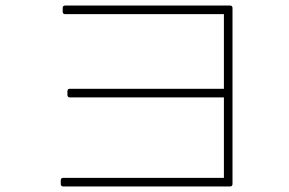

<svg xmlns="http://www.w3.org/2000/svg" viewBox="-20 -704 1040 692"><path d="M223 -362V-375Q223 -384 232 -384H787V-653H215Q206 -653 206 -662V-675Q206 -684 215 -684H809Q818 -684 818 -675V-41Q818 -32 809 -32H208Q199 -32 199 -41V-54Q199 -63 208 -63H787V-353H232Q223 -353 223 -362Z"/></svg>

Font: LINE Seed JP_TTF Thin
Style: Regular
Weight: 250
Designer: LY Corporation & Fontrix & Fontworks
Version: Version 1.008